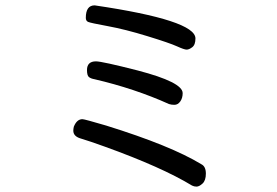

<svg xmlns="http://www.w3.org/2000/svg" viewBox="-20 -691 1040 720"><path d="M716.8 8.8Q708 8.8 700.2 4.9Q586.9 -64 373 -141.1Q317.9 -161.1 278.8 -172.9Q254.9 -181.2 254.9 -201.2Q254.9 -207 256.8 -215.8Q268.1 -244.1 289.1 -244.1Q296.9 -244.1 377.9 -220.2Q620.1 -145 734.9 -75.2Q752 -66.9 752 -40Q752 -14.2 739.5 -2.7Q727.1 8.8 716.8 8.8ZM633.8 -297.9Q623 -297.9 613.8 -300.8Q484.9 -358.9 334 -394Q321.8 -396 314 -401.6Q306.2 -407.2 306.2 -428.2Q306.2 -460.9 339.8 -460.9Q362.8 -460.9 496.1 -426.8Q665 -382.8 665 -341.8Q665 -323.2 656 -310.5Q647 -297.9 633.8 -297.9ZM301.8 -624Q301.8 -670.9 335 -670.9Q712.9 -615.2 712.9 -546.9Q712.9 -522.9 700.9 -513.9Q689 -504.9 679.9 -504.9Q670.9 -504.9 643.6 -517.3Q616.2 -529.8 532.7 -555.4Q449.2 -581.1 384 -593Q318.8 -605 310.3 -608.9Q301.8 -612.8 301.8 -624Z"/></svg>

Font: LXGW WenKai Screen
Style: Regular
Weight: 400
Designer: LXGW / Fontworks Inc.
Foundry: LXGW / Fontworks Inc.
Version: Version 1.510;January 18,2025